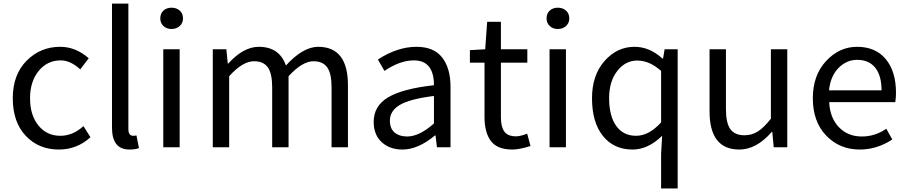

<svg xmlns="http://www.w3.org/2000/svg" viewBox="-20 -816 5027 1064"><path d="M305.7 12.7Q194.3 12.7 122.6 -63.5Q50.8 -139.6 50.8 -271.5Q50.8 -402.3 127.4 -479.5Q204.1 -556.6 313.5 -556.6Q399.4 -556.6 471.7 -493.2L424.8 -431.6Q370.1 -481.4 316.4 -481.4Q242.2 -481.4 194.3 -422.9Q146.5 -364.3 146.5 -271.5Q146.5 -177.7 192.9 -120.6Q239.3 -63.5 314.5 -63.5Q383.8 -63.5 442.4 -117.2L481.4 -55.7Q407.2 12.7 305.7 12.7Z M697.3 12.7Q600.6 12.7 600.6 -108.4V-795.9H691.4V-101.6Q691.4 -63.5 717.8 -63.5Q726.6 -63.5 736.3 -65.4L750 4.9Q729.5 12.7 697.3 12.7Z M884.8 0V-543H975.6V0ZM868.2 -713.9Q868.2 -741.2 885.7 -757.3Q903.3 -773.4 930.7 -773.4Q958 -773.4 976.1 -757.3Q994.1 -741.2 994.1 -713.9Q994.1 -688.5 976.1 -671.9Q958 -655.3 930.7 -655.3Q903.3 -655.3 885.7 -671.9Q868.2 -688.5 868.2 -713.9Z M1159.2 0V-543H1234.4L1242.2 -463.9H1245.1Q1329.1 -556.6 1414.1 -556.6Q1528.3 -556.6 1564.5 -453.1Q1659.2 -556.6 1743.2 -556.6Q1908.2 -556.6 1908.2 -343.8V0H1817.4V-332Q1817.4 -408.2 1793.5 -442.4Q1769.5 -476.6 1716.8 -476.6Q1655.3 -476.6 1579.1 -393.6V0H1488.3V-332Q1488.3 -408.2 1464.4 -442.4Q1440.4 -476.6 1387.7 -476.6Q1324.2 -476.6 1250 -393.6V0Z M2210 12.7Q2139.6 12.7 2095.2 -28.3Q2050.8 -69.3 2050.8 -140.6Q2050.8 -228.5 2130.4 -276.4Q2210 -324.2 2384.8 -343.8Q2384.8 -481.4 2273.4 -481.4Q2196.3 -481.4 2110.4 -422.9L2074.2 -486.3Q2182.6 -556.6 2288.1 -556.6Q2383.8 -556.6 2430.2 -497.6Q2476.6 -438.5 2476.6 -334V0H2401.4L2393.6 -65.4H2390.6Q2296.9 12.7 2210 12.7ZM2236.3 -59.6Q2303.7 -59.6 2384.8 -131.8V-284.2Q2252 -267.6 2196.3 -234.9Q2140.6 -202.1 2140.6 -147.5Q2140.6 -103.5 2167 -81.5Q2193.4 -59.6 2236.3 -59.6Z M2819.3 12.7Q2736.3 12.7 2700.7 -34.2Q2665 -81.1 2665 -168V-468.8H2584V-538.1L2668.9 -543L2679.7 -695.3H2755.9V-543H2902.3V-468.8H2755.9V-166Q2755.9 -113.3 2774.9 -86.9Q2793.9 -60.5 2839.8 -60.5Q2863.3 -60.5 2901.4 -75.2L2919.9 -6.8Q2857.4 12.7 2819.3 12.7Z M3025.4 0V-543H3116.2V0ZM3008.8 -713.9Q3008.8 -741.2 3026.4 -757.3Q3043.9 -773.4 3071.3 -773.4Q3098.6 -773.4 3116.7 -757.3Q3134.8 -741.2 3134.8 -713.9Q3134.8 -688.5 3116.7 -671.9Q3098.6 -655.3 3071.3 -655.3Q3043.9 -655.3 3026.4 -671.9Q3008.8 -688.5 3008.8 -713.9Z M3643.6 228.5V36.1L3649.4 -63.5Q3571.3 12.7 3485.4 12.7Q3381.8 12.7 3321.3 -62.5Q3260.7 -137.7 3260.7 -271.5Q3260.7 -399.4 3330.1 -478Q3399.4 -556.6 3496.1 -556.6Q3580.1 -556.6 3651.4 -491.2H3654.3L3663.1 -543H3735.4V228.5ZM3643.6 -137.7V-422.9Q3579.1 -480.5 3511.7 -480.5Q3445.3 -480.5 3400.4 -422.4Q3355.5 -364.3 3355.5 -272.5Q3355.5 -173.8 3394.5 -118.7Q3433.6 -63.5 3504.9 -63.5Q3576.2 -63.5 3643.6 -137.7Z M4077.1 12.7Q3912.1 12.7 3912.1 -199.2V-543H4002.9V-210Q4002.9 -134.8 4027.3 -100.6Q4051.8 -66.4 4105.5 -66.4Q4146.5 -66.4 4179.7 -87.4Q4212.9 -108.4 4252 -158.2V-543H4342.8V0H4267.6L4259.8 -85H4256.8Q4171.9 12.7 4077.1 12.7Z M4744.1 12.7Q4632.8 12.7 4558.6 -64.5Q4484.4 -141.6 4484.4 -271.5Q4484.4 -398.4 4557.6 -477.5Q4630.9 -556.6 4729.5 -556.6Q4832 -556.6 4888.7 -488.3Q4945.3 -419.9 4945.3 -301.8Q4945.3 -275.4 4941.4 -250H4575.2Q4579.1 -163.1 4628.9 -111.3Q4678.7 -59.6 4755.9 -59.6Q4829.1 -59.6 4891.6 -102.5L4924.8 -43Q4839.8 12.7 4744.1 12.7ZM4574.2 -315.4H4865.2Q4865.2 -397.5 4830.1 -440.9Q4794.9 -484.4 4730.5 -484.4Q4670.9 -484.4 4626.5 -439Q4582 -393.6 4574.2 -315.4Z"/></svg>

Font: GenYoGothic TW TTF Regular
Style: Regular
Weight: 400
Version: Version 1.300